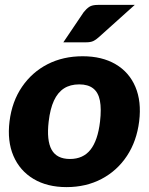

<svg xmlns="http://www.w3.org/2000/svg" viewBox="-20 -757 608 785"><path d="M318 -527Q397 -527 452.5 -494.5Q508 -462 533.5 -402Q559 -342 549 -261Q539 -180 499 -119.5Q459 -59 395.5 -25.5Q332 8 252 8Q173 8 117 -25.5Q61 -59 35 -119.5Q9 -180 19 -261Q29 -342 70 -402Q111 -462 174.5 -494.5Q238 -527 318 -527ZM266 -107Q320 -107 350 -145Q380 -183 389 -260Q395 -312 388.5 -345.5Q382 -379 361 -395.5Q340 -412 304 -412Q267 -412 241.5 -395.5Q216 -379 200.5 -345.5Q185 -312 179 -260Q170 -183 191 -145Q212 -107 266 -107ZM381 -737H531L384 -605Q372 -594 361 -589Q350 -584 332 -584H239L322 -707Q333 -721 345 -729Q357 -737 381 -737Z"/></svg>

Font: Aleo Black
Style: Italic
Weight: 900
Italic angle: -7°
Designer: Alessio Laiso
Foundry: Alessio Laiso
Version: Version 2.001;gftools[0.9.29]